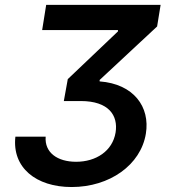

<svg xmlns="http://www.w3.org/2000/svg" viewBox="-20 -747 682 777"><path d="M164.8 -193.9H42.3C28.1 -68.9 125.7 9.9 269.9 9.9C423.7 9.9 549.7 -79.5 570.3 -206C588.1 -314.6 521 -407.3 383.2 -417.6V-423.3L615.8 -639.9L630 -727.3H166.9L150.6 -625.4H457.4V-620L254.3 -426.8L238.3 -338.1H306.8C419.7 -338.1 458.8 -280.2 447.8 -210.9C435.4 -135.7 368.6 -92.3 288 -92.3C212.7 -92.3 159.8 -129.3 164.8 -193.9Z"/></svg>

Font: Magic Ui Pro Semi Bold
Style: Italic
Weight: 600
Italic angle: -9.39999°
Designer: Stefan Endress, Andreas Faust
Version: Version 1.000;FEAKit 1.0